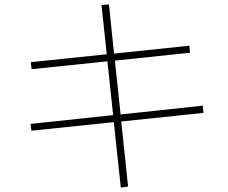

<svg xmlns="http://www.w3.org/2000/svg" viewBox="-20 -828 1040 874"><path d="M903 -347 906 -314 532 -275 563 21 530 26 498 -272 123 -233 119 -264 495 -304 469 -549 124 -513 120 -545 466 -581 442 -805 476 -808 499 -584 842 -620 845 -588 503 -552 529 -307Z"/></svg>

Font: IBM Plex Sans JP ExtraLight
Style: Regular
Weight: 200
Designer: Mike Abbink; Paul van der Laan; Pieter van Rosmalen; Wujin Sim; Yejin Wi; Jinhee Kim; Boomi Park; Yona Kim; Kichan Ma
Foundry: Sandoll Inc.
Version: Version 1.001